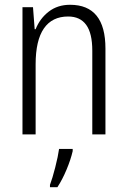

<svg xmlns="http://www.w3.org/2000/svg" viewBox="-20 -562 532 803"><path d="M421 -359V0H366V-350Q366 -423 340.5 -458Q315 -493 265 -493Q198 -493 163.5 -443Q129 -393 129 -293V0H74V-532H118L125 -440H129Q147 -485 184 -513.5Q221 -542 273 -542Q421 -542 421 -359ZM284 70Q276 105 258.5 147Q241 189 220 221H189V211Q199 185 211 138Q223 91 227 61H284Z"/></svg>

Font: Noto Sans Display Light Narrow
Style: Regular
Weight: 300
Width: 4
Designer: Monotype Design team
Foundry: Monotype Imaging Inc.
Version: Version 1.000